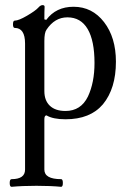

<svg xmlns="http://www.w3.org/2000/svg" viewBox="-20 -451 494 744"><path d="M24.9 272.9Q17.6 272.9 17.6 258.1Q17.6 243.2 24.9 243.2Q77.1 243.2 77.1 206.1V-282.2Q77.1 -342.8 37.1 -342.8Q30.3 -342.8 30.3 -356.9Q30.3 -371.1 37.1 -371.1Q52.2 -371.1 84.7 -390.1Q117.2 -409.2 127.9 -420.9Q136.7 -431.2 145 -431.2Q152.8 -431.2 152.8 -424.8Q151.9 -407.7 151.9 -376L159.2 -374Q196.8 -424.8 265.1 -424.8Q337.4 -424.8 383.3 -365.2Q429.2 -305.7 429.2 -211.9Q429.2 -107.9 378.9 -46.9Q329.6 11.2 233.9 11.2Q185.1 11.2 160.2 -3.9Q151.9 -3.9 151.9 11.2V206.1Q151.9 243.2 216.8 243.2Q223.6 243.2 223.6 258.1Q223.6 272.9 216.8 272.9Q175.8 269 121.1 269Q66.9 269 24.9 272.9ZM233.9 -21Q293.5 -21 320.8 -77.1Q346.2 -131.3 346.2 -207Q346.2 -293.5 319.6 -338.6Q293 -383.8 241.2 -383.8Q191.9 -383.8 160.2 -335.9Q151.9 -324.7 151.9 -292V-98.1Q151.9 -61.5 173.1 -41.3Q194.3 -21 233.9 -21Z"/></svg>

Font: Junicode SmCond
Style: Regular
Weight: 400
Width: 4
Designer: Peter S. Baker
Version: Version 2.206